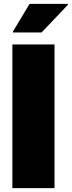

<svg xmlns="http://www.w3.org/2000/svg" viewBox="-20 -973 371 993"><path d="M44 0V-743H262V0ZM47 -805V-810L133 -953H331V-948L195 -805Z"/></svg>

Font: Saira Thin Black
Style: Regular
Weight: 900
Version: Version 1.101